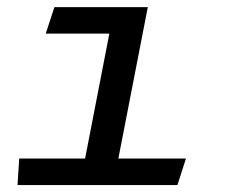

<svg xmlns="http://www.w3.org/2000/svg" viewBox="-20 -534 660 554"><path d="M137 -513.5 112 -437H295.5L225.5 -76.5H35.5L30.5 0H492L516.5 -76.5H321.5L406.5 -513.5Z"/></svg>

Font: Monaspace Argon
Style: Italic
Weight: 400
Italic angle: -11°
Designer: Riley Cran & the Lettermatic Team
Foundry: Lettermatic
Version: Version 1.101 (Monaspace Argon)